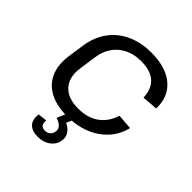

<svg xmlns="http://www.w3.org/2000/svg" viewBox="-200 -686 1019 1019"><g transform="rotate(45 309.0 -176.5)"><path d="M276.1 7.9Q198.6 7.9 146.4 -19.5Q94.2 -46.9 71.2 -98.5Q48.3 -150.1 57.6 -221.4L71.8 -318.6Q82.1 -389.1 119.6 -440.6Q157 -492.2 217.4 -520.1Q277.7 -547.9 354.4 -547.9Q464.5 -547.9 525 -496.4Q585.4 -445 582 -355.8L493.9 -349Q491.2 -412.7 454.8 -445.1Q418.4 -477.5 346.7 -477.5Q296.5 -477.5 256.7 -458.1Q217 -438.8 192.2 -403.4Q167.3 -368 160.6 -319.2L146.4 -220.8Q136.1 -146.6 173.9 -104.6Q211.7 -62.5 289 -62.5Q359 -62.5 405.3 -95.3Q451.6 -128.1 472.1 -191L557.8 -184.2Q536.3 -95.9 460.9 -44Q385.4 7.9 276.1 7.9ZM244.2 195.2Q199.6 195.2 178.6 172.6Q157.5 150.1 163.8 107.4L214.4 101.6Q211.6 122.9 220.1 134.1Q228.7 145.3 247.3 145.3Q265.7 145.3 277.8 134.3Q289.9 123.3 291.9 105.1Q293.9 88.1 282 74.9Q270 61.7 243.4 53L266 0H313.6L297.7 36Q325.6 48.5 339.3 69.8Q353 91.1 348.9 115.3Q344.6 150.8 315.2 173Q285.7 195.2 244.2 195.2Z"/></g></svg>

Font: Pathway Extreme 8pt Thin
Style: Italic
Weight: 100
Italic angle: -8°
Designer: Eduardo Rodriguez Tunni
Foundry: Eduardo Rodriguez Tunni
Version: Version 1.000